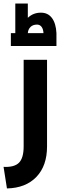

<svg xmlns="http://www.w3.org/2000/svg" viewBox="-40 -830 343 1078"><path d="M21 -571.8V-644H45.9V-810.1H116.2V-730Q146.5 -758.8 189 -758.8Q229 -759.3 251.7 -728.8Q274.4 -698.2 276.9 -644V-571.8ZM116.2 -644H204.1Q203.1 -666 193.6 -679Q184.1 -691.9 168 -691.9Q144.5 -691.9 131.1 -678.5Q117.7 -665 116.2 -644ZM-1 228 -20 106.9Q40.5 109.9 66.7 83.5Q92.8 57.1 92.8 -7.8V-494.1H224.1V-7.8Q224.1 101.1 164.3 163.3Q104.5 225.6 -1 228Z"/></svg>

Font: Montserrat-Arabic Medium
Style: Regular
Weight: 500
Designer: Mohamed Gaber
Foundry: Kief Type Foundry
Version: Version 5.008;PS 005.008;hotconv 1.0.88;makeotf.lib2.5.64775